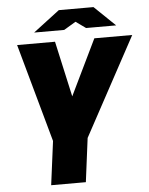

<svg xmlns="http://www.w3.org/2000/svg" viewBox="-62 -1000 813 1050"><g transform="rotate(-5 344.5 -475.0)"><path d="M397 -240.2 366.2 0H175.8L207 -240.2L57.1 -779.8H265.1L333 -474.1L481 -779.8H689ZM320.8 -839.8H155.8L300.8 -950.2H491.2L606 -839.8H440.9L386.2 -878.9Z"/></g></svg>

Font: Cooper Hewitt
Style: Heavy Italic
Weight: 714
Designer: Village Type and Design LLC
Foundry: Cooper Hewitt Smithsonian Design Museum
Version: 1.000